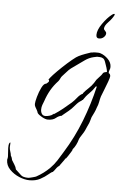

<svg xmlns="http://www.w3.org/2000/svg" viewBox="-121 -459 473 743"><g transform="rotate(5 115.5 -87.0)"><path d="M22 248Q3 248 -18.5 239Q-40 230 -55.5 214Q-71 198 -71 177V176Q-70 174 -69.5 169.5Q-69 165 -69 164Q-69 156 -70 147.5Q-71 139 -71 131Q-71 126 -70.5 120Q-70 114 -67 110L-64 109Q-64 113 -64.5 117.5Q-65 122 -65 127Q-65 135 -62 143Q-59 151 -58 160Q-55 164 -54 168Q-53 172 -52 176Q-47 185 -41.5 193Q-36 201 -34 211Q-20 224 -12 231.5Q-4 239 16 239Q20 239 33 235.5Q46 232 47 231Q76 215 98 193Q112 179 123 162Q134 145 144 128Q182 67 208 0Q234 -67 250 -136H246Q236 -120 223 -107.5Q210 -95 200 -79H197L196 -76Q186 -72 173 -56.5Q160 -41 150 -33L128 -15Q126 -15 126 -12Q113 -10 102.5 -1Q92 8 72 8Q63 8 49.5 0.5Q36 -7 31 -14Q30 -17 29 -20Q28 -23 26 -26Q23 -31 20 -36.5Q17 -42 17 -48Q17 -56 22.5 -76Q28 -96 36.5 -113Q45 -130 54 -130Q56 -132 60 -135Q64 -138 64 -142Q64 -143 63.5 -143.5Q63 -144 63 -145H61Q63 -151 77 -166Q91 -181 109.5 -198.5Q128 -216 145 -230Q162 -244 169 -247Q181 -253 193.5 -257.5Q206 -262 218 -266V-265Q226 -267 231 -267Q237 -267 243 -267Q249 -267 254 -265Q269 -260 282.5 -246.5Q296 -233 296 -216Q296 -210 293.5 -204.5Q291 -199 291 -192Q298 -189 298 -180Q298 -175 292 -158.5Q286 -142 279 -124.5Q272 -107 269 -99Q266 -89 264 -77.5Q262 -66 257 -55Q254 -45 249.5 -35.5Q245 -26 240 -16Q238 -10 236.5 -4Q235 2 233 7Q230 14 226.5 21Q223 28 220 36Q217 43 209 55Q201 67 199 72Q192 98 177 115H178Q178 117 173 125Q168 133 162.5 141.5Q157 150 155 152Q151 152 151 156Q150 158 143 167Q136 176 135 178Q134 181 131 183Q128 185 126 187Q122 191 118 197Q114 203 109 208Q104 209 92.5 219Q81 229 63.5 238.5Q46 248 22 248ZM62 -5Q68 -5 77 -7.5Q86 -10 90 -14Q91 -14 92 -15.5Q93 -17 94 -16H95Q112 -27 127.5 -39.5Q143 -52 159 -66Q168 -74 177.5 -86Q187 -98 197 -103L199 -104V-106Q208 -117 219 -127Q230 -137 238 -149Q240 -152 242 -155.5Q244 -159 246 -162L264 -182L270 -191Q276 -195 282 -195Q283 -196 284 -196Q284 -201 280.5 -212.5Q277 -224 273 -234.5Q269 -245 264 -247Q260 -250 253 -250.5Q246 -251 241 -251L227 -248Q210 -244 194.5 -233Q179 -222 165 -212L144 -197Q135 -190 128 -181.5Q121 -173 113 -165Q109 -161 106.5 -155Q104 -149 100 -144Q83 -126 71.5 -106Q60 -86 52 -62Q49 -55 46 -46.5Q43 -38 43 -29Q43 -19 47.5 -12Q52 -5 62 -5ZM242 -322Q231 -322 231 -335Q231 -354 248.5 -379Q266 -404 283 -417Q289 -422 292 -422Q296 -422 294 -417Q287 -403 272.5 -388Q258 -373 258 -362Q258 -358 263 -353.5Q268 -349 268 -344Q268 -336 260.5 -329Q253 -322 242 -322Z"/></g></svg>

Font: Qwitcher Grypen
Style: Regular
Weight: 400
Designer: Robert E. Leuschke
Foundry: Robert E. Leuschke
Version: Version 1.100; ttfautohint (v1.8.3)